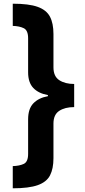

<svg xmlns="http://www.w3.org/2000/svg" viewBox="-20 -852 459 1038"><path d="M381 -273Q331 -273 300 -252.5Q269 -232 269 -184V3Q269 60 250.5 96Q232 132 184 149Q136 166 49 166V46Q85 45 108.5 34Q132 23 132 -20V-207Q132 -264 160.5 -293.5Q189 -323 239 -332V-338Q188 -347 160 -376.5Q132 -406 132 -461V-645Q132 -688 108.5 -699.5Q85 -711 49 -712V-832Q136 -832 183.5 -815Q231 -798 250 -762Q269 -726 269 -668V-488Q269 -439 300.5 -418.5Q332 -398 381 -398Z"/></svg>

Font: Noto Sans Devanagari UI SemiCondensed ExtraBold
Style: Regular
Weight: 800
Width: 4
Designer: Jelle Bosma - Monotype Design Team
Foundry: Monotype Imaging Inc.
Version: Version 2.004; ttfautohint (v1.8.4.7-5d5b)